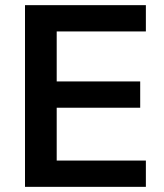

<svg xmlns="http://www.w3.org/2000/svg" viewBox="-20 -725 637 745"><path d="M77 0V-705H546V-603H200V-409H524V-307H200V-102H546V0Z"/></svg>

Font: NunitoSans3
Style: Bold
Weight: 700
Designer: Vernon Adams
Foundry: Vernon Adams
Version: Version 3.101;gftools[0.9.27]